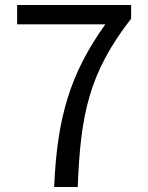

<svg xmlns="http://www.w3.org/2000/svg" viewBox="-20 -753 595 773"><path d="M198 0H293C304 -287 336 -457 508 -678V-733H49V-655H404C261 -455 210 -278 198 0Z"/></svg>

Font: Source Han Sans CN Regular
Style: Regular
Weight: 400
Designer: Ryoko NISHIZUKA (kana & ideographs); Paul D. Hunt (Latin, Greek & Cyrillic); Wenlong ZHANG (bopomofo); Sandoll Communica
Foundry: Adobe Systems Incorporated
Version: Version 1.004;PS 1.004;hotconv 1.0.82;makeotf.lib2.5.63406